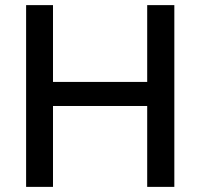

<svg xmlns="http://www.w3.org/2000/svg" viewBox="-20 -730 782 750"><path d="M661 -710V0H555V-316H187V0H82V-710H187V-410H555V-710Z"/></svg>

Font: Rising Sun Medium
Style: Regular
Weight: 500
Designer: Matt McInerney, Pablo Impallari, Rodrigo Fuenzalida (Raleway font), Stephen Hutchings (Greek), Cristiano Sobral (main ch
Foundry: The Rising Sun Project Authors
Version: Version 4.327; ttfautohint (v1.8.4.7-5d5b-dirty)